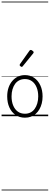

<svg xmlns="http://www.w3.org/2000/svg" viewBox="-20 -1468 629 2426"><path d="M295 19Q227 19 176.5 -15.5Q126 -50 98.5 -110.5Q71 -171 71 -250Q71 -310 87.5 -359Q104 -408 134.5 -444Q165 -480 205.5 -499.5Q246 -519 295 -519Q361 -519 411 -485Q461 -451 489.5 -390Q518 -329 518 -250Q518 -202 507.5 -161Q497 -120 478 -87Q459 -54 432 -30Q405 -6 370.5 6.5Q336 19 295 19ZM295 -31Q334 -31 365 -46.5Q396 -62 417.5 -91.5Q439 -121 451 -161.5Q463 -202 463 -250Q463 -315 442.5 -364.5Q422 -414 384.5 -441.5Q347 -469 295 -469Q256 -469 224.5 -453.5Q193 -438 171.5 -409Q150 -380 138 -339.5Q126 -299 126 -250Q126 -185 146.5 -135.5Q167 -86 204.5 -58.5Q242 -31 295 -31ZM255 -623Q248 -623 238 -631Q228 -639 228 -647Q228 -649 229.5 -651.5Q231 -654 233 -659L352 -827Q355 -832 359 -834.5Q363 -837 369 -837Q375 -837 383.5 -832Q392 -827 398.5 -820.5Q405 -814 405 -808Q405 -803 404 -800.5Q403 -798 399 -793L268 -632Q262 -623 255 -623ZM0 928H589V938H0ZM0 -20H589V0H0ZM0 -505H589V-500H0ZM0 -1448H589V-1438H0Z"/></svg>

Font: Playwrite ID Guides
Style: Regular
Weight: 400
Designer: Veronika Burian, José Scaglione
Foundry: TypeTogether
Version: Version 1.003